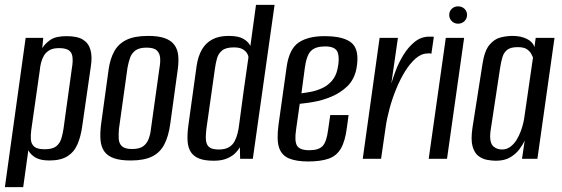

<svg xmlns="http://www.w3.org/2000/svg" viewBox="-21 -650 2300 786"><path d="M-1 116 84 -495H156L152 -453Q164 -472 185.5 -487Q207 -502 252 -502Q296 -502 319 -487.5Q342 -473 349.5 -445.5Q357 -418 351 -379L316 -136Q310 -91 296 -59Q282 -27 254.5 -10Q227 7 181 7Q144 7 123.5 -5.5Q103 -18 95 -35L74 116ZM162 -39Q194 -39 209 -51Q224 -63 230 -82.5Q236 -102 239 -123L273 -369Q276 -385 276.5 -400.5Q277 -416 273 -428Q269 -440 256.5 -446.5Q244 -453 220 -453Q196 -453 181.5 -444.5Q167 -436 159 -422.5Q151 -409 147 -393Q143 -377 142 -363L107 -118Q104 -96 105.5 -78Q107 -60 119.5 -49.5Q132 -39 162 -39Z M514 7Q472 7 446 -2Q420 -11 406.5 -29.5Q393 -48 390.5 -76.5Q388 -105 393 -143L424 -368Q430 -409 446.5 -439.5Q463 -470 496 -486.5Q529 -503 586 -503Q628 -503 654 -493.5Q680 -484 693 -466Q706 -448 708.5 -423.5Q711 -399 707 -368L676 -143Q669 -92 651.5 -58.5Q634 -25 601 -9Q568 7 514 7ZM520 -40Q550 -40 565.5 -51.5Q581 -63 588 -82.5Q595 -102 597 -123L632 -373Q636 -395 634.5 -413.5Q633 -432 621 -443.5Q609 -455 579 -455Q549 -455 533.5 -443.5Q518 -432 511.5 -413.5Q505 -395 501 -373L466 -123Q464 -102 465 -82.5Q466 -63 478 -51.5Q490 -40 520 -40Z M854 8Q818 8 795.5 -0.5Q773 -9 761 -26.5Q749 -44 747 -71.5Q745 -99 750 -136L784 -381Q790 -420 805.5 -447Q821 -474 848 -488.5Q875 -503 915 -503Q955 -503 975.5 -491Q996 -479 1004 -462L1027 -630H1103L1014 0H962L961 -47Q954 -35 941.5 -22.5Q929 -10 907.5 -1Q886 8 854 8ZM875 -38Q900 -38 915.5 -47Q931 -56 939 -71Q947 -86 951.5 -104Q956 -122 958 -140Q967 -209 976.5 -278Q986 -347 996 -415Q996 -423 990 -432.5Q984 -442 971.5 -449Q959 -456 936 -456Q904 -456 888.5 -443.5Q873 -431 867.5 -411.5Q862 -392 859 -370L824 -123Q822 -106 821.5 -90.5Q821 -75 825 -63Q829 -51 840.5 -44.5Q852 -38 875 -38Z M1240 11Q1192 11 1162 -1.5Q1132 -14 1121.5 -45.5Q1111 -77 1119 -138L1153 -380Q1164 -451 1202.5 -476.5Q1241 -502 1307 -502Q1389 -502 1420.5 -472.5Q1452 -443 1438 -368Q1429 -324 1401 -297Q1373 -270 1336 -254.5Q1299 -239 1263.5 -233Q1228 -227 1206 -225L1191 -119Q1184 -72 1195 -53.5Q1206 -35 1245 -35Q1284 -35 1300 -52.5Q1316 -70 1322 -117L1331 -179H1406L1399 -127Q1392 -72 1374.5 -42Q1357 -12 1324.5 -0.5Q1292 11 1240 11ZM1213 -268Q1230 -270 1253 -274.5Q1276 -279 1298.5 -289.5Q1321 -300 1338 -319.5Q1355 -339 1361 -369Q1370 -410 1361.5 -435Q1353 -460 1310 -460Q1271 -460 1252.5 -442Q1234 -424 1227 -373Z M1464 0 1533 -495H1608L1581 -308Q1587 -329 1599 -361Q1611 -393 1630.5 -425Q1650 -457 1676.5 -478.5Q1703 -500 1736 -500Q1740 -500 1746 -500Q1752 -500 1755 -499L1745 -430Q1743 -431 1738.5 -431.5Q1734 -432 1729 -431Q1704 -431 1680.5 -410.5Q1657 -390 1637 -357.5Q1617 -325 1601 -286Q1585 -247 1574 -206.5Q1563 -166 1558 -131L1539 0Z M1734 0 1804 -495H1879L1809 0ZM1854 -553Q1839 -553 1828.5 -563.5Q1818 -574 1818 -589Q1818 -604 1828.5 -614Q1839 -624 1854 -624Q1870 -624 1880.5 -614Q1891 -604 1891 -589Q1891 -574 1880.5 -563.5Q1870 -553 1854 -553Z M2009 8Q1993 8 1973.5 4.5Q1954 1 1937.5 -11.5Q1921 -24 1913.5 -51Q1906 -78 1913 -126L1954 -387Q1962 -441 1982 -465.5Q2002 -490 2027.5 -496.5Q2053 -503 2077 -503Q2111 -503 2135.5 -491Q2160 -479 2167 -457L2172 -495H2249L2179 0H2116L2127 -75Q2119 -57 2104.5 -38Q2090 -19 2067 -5.5Q2044 8 2009 8ZM2034 -38Q2053 -38 2068 -49Q2083 -60 2093.5 -77Q2104 -94 2111 -113Q2118 -132 2121.5 -148Q2125 -164 2126 -173L2161 -415Q2159 -420 2153.5 -430Q2148 -440 2136 -448.5Q2124 -457 2098 -457Q2070 -457 2056 -446.5Q2042 -436 2036 -416.5Q2030 -397 2026 -370L1987 -113Q1984 -88 1987.5 -72.5Q1991 -57 1999.5 -50Q2008 -43 2017 -40.5Q2026 -38 2034 -38Z"/></svg>

Font: Alumni Sans Thin Medium
Style: Italic
Weight: 500
Italic angle: -8°
Version: Version 1.016